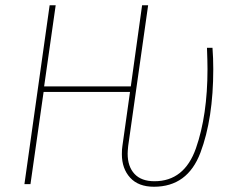

<svg xmlns="http://www.w3.org/2000/svg" viewBox="-20 -701 903 731"><path d="M444 -114Q444 -134 446 -145L475 -351H146L96 0H73L169 -681H192L148 -372H478L521 -681H544L468 -145Q466 -125 466 -116Q466 -67 492 -39Q518 -11 568 -11Q682 -11 726 -136.5Q770 -262 770 -438Q770 -467 768 -519H789Q792 -480 792 -438Q792 -249 743 -119.5Q694 10 566 10Q507 10 475.5 -24.5Q444 -59 444 -114Z"/></svg>

Font: Fira Sans Condensed Thin
Style: Italic
Weight: 250
Width: 3
Italic angle: -8°
Designer: Carrois Corporate & Edenspiekermann AG
Foundry: Carrois Corporate GbR & Edenspiekermann AG
Version: Version 4.203